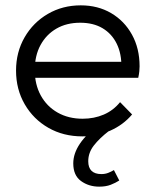

<svg xmlns="http://www.w3.org/2000/svg" viewBox="-20 -500 578 718"><path d="M288 10Q217 10 161 -22Q105 -54 72.5 -110Q40 -166 40 -236Q40 -305 72 -360.5Q104 -416 159 -448Q214 -480 282 -480Q346 -480 395.5 -451Q445 -422 473.5 -370.5Q502 -319 502 -252Q502 -244 501 -233.5Q500 -223 497 -209H90V-269H459L434 -247Q435 -299 416.5 -336.5Q398 -374 363.5 -394.5Q329 -415 280 -415Q229 -415 191 -393Q153 -371 131.5 -331.5Q110 -292 110 -238Q110 -184 132.5 -143Q155 -102 195.5 -79Q236 -56 289 -56Q332 -56 368 -71.5Q404 -87 429 -118L474 -72Q441 -33 392.5 -11.5Q344 10 288 10ZM351 198Q312 198 283 177Q254 156 254 111Q254 74 279 37Q304 0 347 -28L387 -10Q352 17 331 44Q310 71 310 103Q310 127 322.5 139Q335 151 359 151Q373 151 384.5 146.5Q396 142 406 136L426 175Q412 184 394 191Q376 198 351 198Z"/></svg>

Font: Outfit Thin Light
Style: Regular
Weight: 300
Version: Version 1.100;gftools[0.9.27]